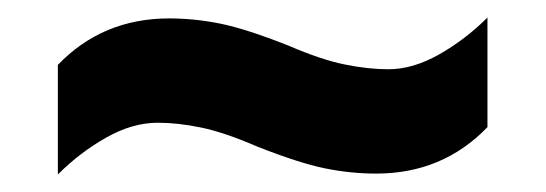

<svg xmlns="http://www.w3.org/2000/svg" viewBox="-20 -462 623 219"><path d="M273 -295Q236 -311 209.5 -316.5Q183 -322 160 -322Q131 -322 101 -305Q71 -288 46 -263V-388Q97 -441 173 -441Q202 -441 231.5 -435Q261 -429 309 -410Q346 -394 373 -388.5Q400 -383 423 -383Q451 -383 481 -400Q511 -417 536 -442V-317Q485 -264 409 -264Q380 -264 350.5 -270Q321 -276 273 -295Z"/></svg>

Font: Noto Sans Thai Looped ExtraBold
Style: Regular
Weight: 800
Designer: Sasikarn Vongin, Ben Mitchell
Foundry: The Fontpad Ltd
Version: Version 1.001; ttfautohint (v1.8.4.7-5d5b)